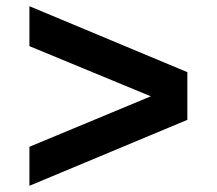

<svg xmlns="http://www.w3.org/2000/svg" viewBox="-20 -612 700 620"><path d="M585 -379V-225L75 -12V-138L467 -301L75 -463V-592Z"/></svg>

Font: Application Semibold
Style: Regular
Weight: 600
Designer: Wei Huang
Foundry: Wei Huang
Version: Version 0.012